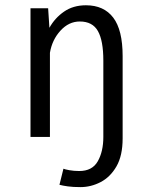

<svg xmlns="http://www.w3.org/2000/svg" viewBox="-20 -532 590 746"><path d="M98.5 0V-500H167L172 -424Q193 -462 228.8 -486.8Q264.5 -511.5 314 -511.5Q383.5 -511.5 420 -463.5Q456.5 -415.5 456.5 -314V5.5Q456.5 73 432.5 114.5Q408.5 156 371 175.5Q333.5 195 292.5 195Q263.5 195 243.8 192.2Q224 189.5 211 186L226.5 123.5Q231.5 126 249.2 129.2Q267 132.5 288 132.5Q338.5 132.5 360 94.5Q381.5 56.5 381.5 0V-296.5Q381.5 -374 360.5 -411.2Q339.5 -448.5 290 -448.5Q247.5 -448.5 215 -413Q182.5 -377.5 174 -327V0Z"/></svg>

Font: Trispace SemiCondensed Light
Style: Regular
Weight: 300
Width: 4
Designer: Tyler Finck
Foundry: Etcetera Type Company
Version: Version 1.210; ttfautohint (v1.8.3)